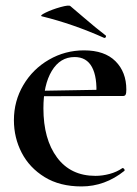

<svg xmlns="http://www.w3.org/2000/svg" viewBox="-20 -658 493 690"><path d="M30 -226Q30 -295 64 -352.5Q98 -410 156 -443.5Q214 -477 282 -477Q356 -477 395 -438Q434 -399 434 -336Q434 -323 431.5 -318Q429 -313 422 -313H326Q330 -381 310.5 -417Q291 -453 248 -453Q196 -453 166 -403Q136 -353 136 -269Q136 -158 185 -92Q234 -26 323 -26Q348 -26 374 -33Q400 -40 420 -54H421Q424 -54 426.5 -50.5Q429 -47 427 -44Q357 12 273 12Q195 12 140.5 -21.5Q86 -55 58 -109Q30 -163 30 -226ZM84 -331 373 -336V-313L85 -312ZM132 -599Q120 -601 143.5 -612.5Q167 -624 197.5 -632.5Q228 -641 233 -636L280 -596Q324 -558 358 -532Q361 -531 361 -528Q361 -525 359 -523Q357 -521 354 -522Q242 -572 132 -599Z"/></svg>

Font: Cormorant Unicase
Style: Bold
Weight: 700
Designer: Christian Thalmann (Catharsis Fonts)
Foundry: Catharsis Fonts
Version: Version 4.000